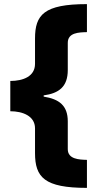

<svg xmlns="http://www.w3.org/2000/svg" viewBox="-20 -744 474 932"><path d="M30 -351V-204C90 -204 150 -181 150 -121V-1C150 117 196 168 402 168V32C364 31 309 29 309 -20V-155C309 -231 268 -263 192 -275V-281C266 -291 309 -323 309 -404V-536C309 -586 363 -587 402 -588V-724C193 -724 150 -672 150 -557V-434C150 -373 92 -351 30 -351Z"/></svg>

Font: Noto Sans UI Black
Style: Regular
Weight: 900
Designer: Monotype Design Team
Foundry: Monotype Imaging Inc.
Version: Version 1.901